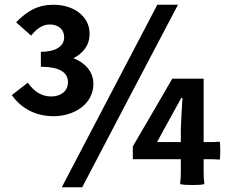

<svg xmlns="http://www.w3.org/2000/svg" viewBox="-20 -774 961 808"><path d="M103 -309C133 -293 168 -285 206 -285C251 -285 293 -299 323 -322C354 -346 373 -380 373 -421C373 -474 336 -511 289 -529C331 -551 357 -584 357 -632C357 -708 287 -754 206 -754C139 -754 94 -728 48 -680L111 -624C132 -651 158 -671 189 -671C226 -671 250 -650 250 -617C250 -578 213 -556 152 -556V-493C228 -493 266 -471 266 -428C266 -390 235 -368 196 -368C156 -368 125 -387 97 -426L30 -374C49 -346 74 -324 103 -309ZM441 -370 240 14H326L527 -370L729 -754H642ZM622 -300 539 -158V-104H640H741V-52C741 -34 740 -13 738 0C741 6 837 6 840 0C838 -13 837 -34 837 -52V-104H871C882 -104 896 -103 904 -102C908 -104 908 -176 904 -178C893 -177 882 -176 871 -176H837V-443H705ZM667 -224 694 -273 743 -362H748L744 -297L741 -232V-176H641Z"/></svg>

Font: GenSekiGothic2 TW B
Style: Regular
Weight: 700
Version: Version 2.100;PS 2.1;hotconv 16.6.51;makeotf.lib2.5.65220 DE